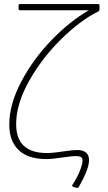

<svg xmlns="http://www.w3.org/2000/svg" viewBox="-20 -779 533 951"><path d="M389 17Q389 4 381 -1Q373 -6 355 -6Q341 -6 297 0Q236 9 211 9Q118 9 72 -36Q26 -81 26 -161Q26 -262 85 -374Q144 -486 235.5 -580.5Q327 -675 420 -728H80Q72 -728 72 -736V-751Q72 -759 80 -759H465Q473 -759 473 -751V-733Q473 -725 466 -722Q376 -677 281 -583Q186 -489 123 -376Q60 -263 60 -164Q60 -21 212 -21Q232 -21 256 -24Q280 -27 301 -30Q345 -36 361 -36Q421 -36 421 14Q421 59 370 147Q366 154 358 151L342 146Q335 143 339 136Q362 102 375.5 67.5Q389 33 389 17Z"/></svg>

Font: LINE Seed JP_TTF Thin
Style: Regular
Weight: 250
Designer: LY Corporation & Fontrix & Fontworks
Version: Version 1.008